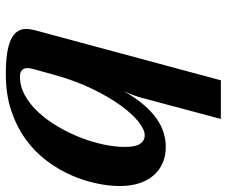

<svg xmlns="http://www.w3.org/2000/svg" viewBox="-89 -490 768 650"><g transform="rotate(-90 295.0 -165.0)"><path d="M385.7 -434.1Q387.2 -439.9 388.4 -445.8Q389.6 -451.7 389.6 -456.1Q389.6 -467.3 382.8 -474.4Q376 -481.4 360.4 -481.4Q327.1 -481.4 296.6 -464.4Q266.1 -447.3 239.7 -418.7Q213.4 -390.1 191.7 -353.3Q169.9 -316.4 154.5 -277.1Q139.2 -237.8 130.9 -198.7Q122.6 -159.7 122.6 -127.4Q122.6 -89.8 133.3 -74.5Q144 -59.1 162.1 -59.1Q181.2 -59.1 208 -80.3Q234.9 -101.6 263.4 -141.1Q292 -180.7 319.3 -237.1Q346.7 -293.5 366.2 -363.8ZM289.1 -70.3Q292 -81.5 298.3 -98.4Q304.7 -115.2 311.5 -129.9Q288.6 -89.8 265.4 -62.7Q242.2 -35.6 218.5 -19Q194.8 -2.4 170.7 4.9Q146.5 12.2 122.6 12.2Q92.3 12.2 67.9 1.5Q43.5 -9.3 26.1 -29.3Q8.8 -49.3 -0.5 -78.1Q-9.8 -106.9 -9.8 -143.6Q-9.8 -180.2 -0.7 -223.1Q8.3 -266.1 27.3 -309.1Q46.4 -352.1 76.4 -391.8Q106.4 -431.6 148.7 -462.2Q190.9 -492.7 245.6 -511Q300.3 -529.3 369.1 -529.3Q448.2 -529.3 485.1 -512.5Q522 -495.6 522 -460.9Q522 -447.3 517.6 -430.7L348.1 198.7H217.3Z"/></g></svg>

Font: Arian AMU Serif
Style: Bold Italic
Weight: 700
Italic angle: -15°
Designer: Ruben Hakobyan (Tarumian)
Foundry: Ruben Hakobyan (Tarumian)
Version: Version 1.002